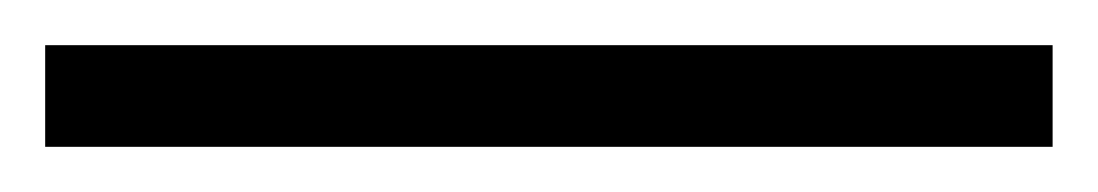

<svg xmlns="http://www.w3.org/2000/svg" viewBox="-24 -825 486 85"><path d="M442 -760H-4V-805H442Z"/></svg>

Font: Noto Sans Ethiopic Condensed Light
Style: Regular
Weight: 300
Width: 3
Designer: Monotype Design Team
Foundry: Monotype Imaging Inc.
Version: Version 2.102; ttfautohint (v1.8.4.7-5d5b)